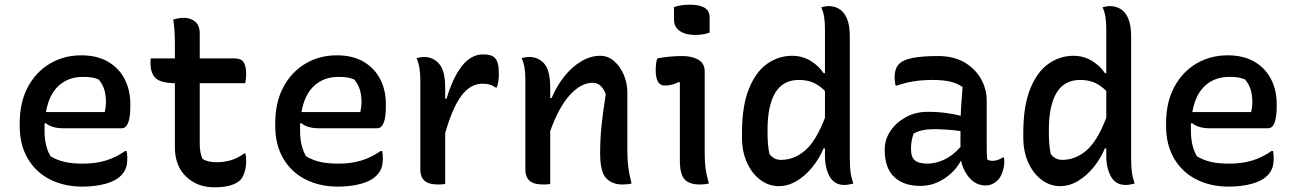

<svg xmlns="http://www.w3.org/2000/svg" viewBox="-20 -783 5530 819"><path d="M327 -547Q394 -547 440.5 -520Q487 -493 511.5 -446Q536 -399 536 -338V-333Q536 -282 526.5 -259Q517 -236 500 -236H246Q224 -236 205 -242Q186 -248 175 -258L170 -256Q170 -246 170 -235V-226Q170 -158 196 -116Q223 -100 255 -92.5Q287 -85 334 -85Q387 -85 430.5 -98Q474 -111 514 -139H520Q523 -126 523 -108Q523 -82 516.5 -65Q510 -48 496 -34Q472 -10 428 1.5Q384 13 331 13Q254 13 193.5 -17.5Q133 -48 98.5 -106.5Q64 -165 64 -247V-256Q64 -347 99 -412Q134 -477 193.5 -512Q253 -547 327 -547ZM333 -455Q272 -455 230.5 -417.5Q189 -380 176 -305H427Q432 -327 432 -347Q432 -379 424.5 -402Q417 -425 401 -444Q386 -450 372 -452.5Q358 -455 333 -455Z M1027 -128Q1030 -113 1030 -98Q1030 -48 1008 -18Q977 16 894 16Q821 16 773.5 -30Q726 -76 726 -155V-428Q665 -429 643.5 -450Q622 -471 622 -514Q622 -519 622 -524.5Q622 -530 623 -534H726V-597Q726 -623 724.5 -648.5Q723 -674 719 -700Q730 -703 741.5 -705Q753 -707 765 -707Q792 -707 812 -691Q832 -675 832 -640V-534H979Q1008 -534 1019 -518Q1030 -502 1030 -467Q1030 -457 1029 -446.5Q1028 -436 1026 -428H832V-170Q832 -131 844 -105Q866 -91 904 -91Q972 -91 1021 -128Z M1417 -547Q1484 -547 1530.5 -520Q1577 -493 1601.5 -446Q1626 -399 1626 -338V-333Q1626 -282 1616.5 -259Q1607 -236 1590 -236H1336Q1314 -236 1295 -242Q1276 -248 1265 -258L1260 -256Q1260 -246 1260 -235V-226Q1260 -158 1286 -116Q1313 -100 1345 -92.5Q1377 -85 1424 -85Q1477 -85 1520.5 -98Q1564 -111 1604 -139H1610Q1613 -126 1613 -108Q1613 -82 1606.5 -65Q1600 -48 1586 -34Q1562 -10 1518 1.5Q1474 13 1421 13Q1344 13 1283.5 -17.5Q1223 -48 1188.5 -106.5Q1154 -165 1154 -247V-256Q1154 -347 1189 -412Q1224 -477 1283.5 -512Q1343 -547 1417 -547ZM1423 -455Q1362 -455 1320.5 -417.5Q1279 -380 1266 -305H1517Q1522 -327 1522 -347Q1522 -379 1514.5 -402Q1507 -425 1491 -444Q1476 -450 1462 -452.5Q1448 -455 1423 -455Z M1879 2Q1870 3 1863.5 3.5Q1857 4 1850 4Q1808 4 1790.5 -12.5Q1773 -29 1773 -58V-441Q1773 -499 1757 -535Q1774 -540 1789 -540Q1827 -540 1853 -511Q1879 -482 1879 -408V-362H1885Q1911 -451 1950 -501Q1989 -551 2041 -551Q2076 -551 2090 -537Q2099 -528 2103.5 -512Q2108 -496 2108 -469Q2108 -453 2106 -438.5Q2104 -424 2099 -410H2093Q2083 -418 2070 -422Q2057 -426 2038 -426Q1987 -426 1948.5 -375Q1910 -324 1879 -215Z M2327 2Q2319 3 2312.5 3.5Q2306 4 2298 4Q2256 4 2238.5 -12.5Q2221 -29 2221 -58V-441Q2221 -471 2217.5 -493.5Q2214 -516 2205 -535Q2222 -540 2237 -540Q2277 -540 2302 -511Q2327 -482 2327 -408V-365H2333Q2355 -417 2387.5 -457.5Q2420 -498 2459.5 -521.5Q2499 -545 2540 -545Q2574 -545 2600 -522Q2626 -499 2641 -463.5Q2656 -428 2656 -390V-144Q2656 -101 2660 -70Q2664 -39 2674 0Q2657 4 2635 4Q2591 4 2565.5 -23Q2540 -50 2540 -129Q2540 -191 2546 -248.5Q2552 -306 2564 -381Q2546 -430 2508 -430Q2459 -430 2411.5 -378.5Q2364 -327 2327 -224Z M2880 -100V-432L2875 -433Q2862 -426 2846.5 -422Q2831 -418 2816 -418Q2777 -418 2777 -483Q2777 -497 2778.5 -510.5Q2780 -524 2784 -534Q2811 -539 2837.5 -541.5Q2864 -544 2890 -544Q2931 -544 2958.5 -528.5Q2986 -513 2986 -478V-132Q2986 -94 2989.5 -66Q2993 -38 3004 0Q2985 4 2965 4Q2921 4 2900.5 -17.5Q2880 -39 2880 -100ZM2855 -753Q2885 -763 2924 -763Q2962 -763 2984.5 -750.5Q3007 -738 3007 -708V-644Q2981 -634 2944 -634Q2904 -634 2879.5 -651Q2855 -668 2855 -698Z M3359 -545Q3403 -545 3438.5 -523Q3474 -501 3493 -471H3499V-658Q3499 -688 3495.5 -710.5Q3492 -733 3483 -752Q3501 -757 3515 -757Q3539 -757 3559.5 -745Q3580 -733 3592.5 -704.5Q3605 -676 3605 -626V-105Q3605 -73 3608 -49.5Q3611 -26 3620 0Q3610 2 3601 4Q3592 6 3582 6Q3539 6 3519 -30Q3499 -66 3499 -117V-150H3493Q3474 -105 3444 -68.5Q3414 -32 3377.5 -10.5Q3341 11 3302 11Q3259 11 3223 -16Q3187 -43 3166 -90Q3145 -137 3145 -196V-215Q3145 -331 3174.5 -404Q3204 -477 3252.5 -511Q3301 -545 3359 -545ZM3262 -126Q3281 -101 3311 -101Q3367 -101 3414 -141Q3461 -181 3499 -281V-395Q3474 -420 3448 -431Q3422 -442 3387 -442Q3320 -442 3287 -387.5Q3254 -333 3254 -228V-218Q3254 -190 3256 -168Q3258 -146 3262 -126Z M4189 -353V-152Q4189 -139 4189.5 -127Q4190 -115 4191 -103Q4200 -97 4213 -97Q4224 -97 4235.5 -100.5Q4247 -104 4256 -111H4262Q4263 -107 4263.5 -103Q4264 -99 4264 -94Q4264 -71 4256 -49Q4248 -27 4237 -15Q4213 8 4185 8Q4144 8 4116.5 -23Q4089 -54 4080 -96H4078Q4064 -69 4038.5 -45Q4013 -21 3979.5 -5.5Q3946 10 3906 10Q3834 10 3794 -28.5Q3754 -67 3754 -141V-147Q3754 -188 3778 -224Q3802 -260 3843.5 -283Q3885 -306 3937 -306Q3979 -306 4016 -301Q4053 -296 4078 -289Q4079 -322 4081.5 -351Q4084 -380 4086 -412Q4061 -429 4030.5 -435.5Q4000 -442 3958 -442Q3914 -442 3877 -436Q3840 -430 3806 -418H3800Q3799 -426 3797.5 -434.5Q3796 -443 3796 -453Q3796 -471 3801 -486.5Q3806 -502 3817 -512Q3849 -544 3981 -544Q4048 -544 4094 -517Q4140 -490 4164.5 -446.5Q4189 -403 4189 -353ZM3866 -146Q3866 -113 3882.5 -99Q3899 -85 3937 -85Q3970 -85 4006.5 -101.5Q4043 -118 4077 -156V-224Q4048 -228 4019 -230Q3990 -232 3964 -232Q3908 -232 3877 -213Q3872 -199 3869 -183.5Q3866 -168 3866 -149Z M4559 -545Q4603 -545 4638.5 -523Q4674 -501 4693 -471H4699V-658Q4699 -688 4695.5 -710.5Q4692 -733 4683 -752Q4701 -757 4715 -757Q4739 -757 4759.5 -745Q4780 -733 4792.5 -704.5Q4805 -676 4805 -626V-105Q4805 -73 4808 -49.5Q4811 -26 4820 0Q4810 2 4801 4Q4792 6 4782 6Q4739 6 4719 -30Q4699 -66 4699 -117V-150H4693Q4674 -105 4644 -68.5Q4614 -32 4577.5 -10.5Q4541 11 4502 11Q4459 11 4423 -16Q4387 -43 4366 -90Q4345 -137 4345 -196V-215Q4345 -331 4374.5 -404Q4404 -477 4452.5 -511Q4501 -545 4559 -545ZM4462 -126Q4481 -101 4511 -101Q4567 -101 4614 -141Q4661 -181 4699 -281V-395Q4674 -420 4648 -431Q4622 -442 4587 -442Q4520 -442 4487 -387.5Q4454 -333 4454 -228V-218Q4454 -190 4456 -168Q4458 -146 4462 -126Z M5217 -547Q5284 -547 5330.5 -520Q5377 -493 5401.5 -446Q5426 -399 5426 -338V-333Q5426 -282 5416.5 -259Q5407 -236 5390 -236H5136Q5114 -236 5095 -242Q5076 -248 5065 -258L5060 -256Q5060 -246 5060 -235V-226Q5060 -158 5086 -116Q5113 -100 5145 -92.5Q5177 -85 5224 -85Q5277 -85 5320.5 -98Q5364 -111 5404 -139H5410Q5413 -126 5413 -108Q5413 -82 5406.5 -65Q5400 -48 5386 -34Q5362 -10 5318 1.5Q5274 13 5221 13Q5144 13 5083.5 -17.5Q5023 -48 4988.5 -106.5Q4954 -165 4954 -247V-256Q4954 -347 4989 -412Q5024 -477 5083.5 -512Q5143 -547 5217 -547ZM5223 -455Q5162 -455 5120.5 -417.5Q5079 -380 5066 -305H5317Q5322 -327 5322 -347Q5322 -379 5314.5 -402Q5307 -425 5291 -444Q5276 -450 5262 -452.5Q5248 -455 5223 -455Z"/></svg>

Font: Recursive Sn Csl St Med
Style: Regular
Weight: 500
Version: Version 1.079;hotconv 1.0.112;makeotfexe 2.5.65598; ttfautoh